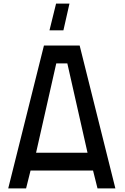

<svg xmlns="http://www.w3.org/2000/svg" viewBox="-20 -1055 700 1075"><path d="M369 -1035 335 -885H257L294 -1035ZM226 -800 26 0H126L151 -100H501L526 0H626L426 -800ZM295 -700H357L470 -200H182Z"/></svg>

Font: Serreria Sobria
Style: Medium
Weight: 500
Version: Version 001.000